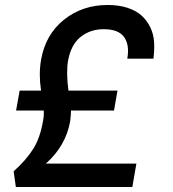

<svg xmlns="http://www.w3.org/2000/svg" viewBox="-20 -741 686 763"><path d="M143.1 -502.9Q160.6 -603.5 233.9 -662.4Q307.1 -721.2 408.2 -721.2Q452.1 -721.2 486.6 -710Q521 -698.7 542.5 -679.2Q564 -659.7 577.1 -632.8Q590.3 -606 592.3 -574.2Q594.2 -542.5 589.8 -507.8H485.8Q495.6 -561.5 473.4 -593.3Q451.2 -625 392.1 -625Q338.4 -625 299.8 -593.8Q261.2 -562.5 250 -497.1Q242.7 -450.7 252 -380.9H446.8L433.1 -301.8H262.2Q262.2 -285.2 258.8 -258.8Q241.2 -160.6 162.1 -90.8H522L505.9 2H43L34.2 -60.1Q84.5 -105.5 112.1 -149.4Q139.6 -193.4 150.9 -259.8Q155.3 -282.2 153.8 -301.8H43.9L58.1 -380.9H143.1Q133.3 -446.3 143.1 -502.9Z"/></svg>

Font: Poppins Medium
Style: Italic
Weight: 500
Italic angle: -10°
Designer: Ninad Kale (Devanagari), Jonny Pinhorn (Latin)
Foundry: Indian Type Foundry
Version: Version 3.200;PS 1.000;hotconv 16.6.54;makeotf.lib2.5.65590